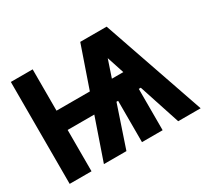

<svg xmlns="http://www.w3.org/2000/svg" viewBox="-141 -951 1280 1179"><g transform="rotate(-30 498.5 -361.5)"><path d="M200.2 -429.7V-722.7H45.4V0H200.2V-293H389.2L288.1 0H447.8L546.4 -293H558.1V0H704.6V-293H718.8L814.9 0H974.1L724.6 -722.7H537.6L436.5 -429.7ZM633.8 -551.8 673.8 -429.7H592.8Z"/></g></svg>

Font: Giphurs ExtraBold
Style: Regular
Weight: 800
Version: Version 1.000